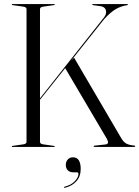

<svg xmlns="http://www.w3.org/2000/svg" viewBox="-20 -720 682 941"><path d="M176 -25Q176 -14.5 192 -12.5L244.5 -5Q248.5 -4.5 248.5 -2.5Q248.5 0 245 0H41Q37.5 0 37.5 -2.5Q37.5 -4.5 41.5 -5L94 -12.5Q110 -14.5 110 -25V-675Q110 -685.5 94 -687.5L41.5 -695Q37.5 -695.5 37.5 -697.5Q37.5 -700 41 -700H245Q248.5 -700 248.5 -697.5Q248.5 -695.5 244.5 -695L192 -687.5Q176 -685.5 176 -675V-238L484.5 -628Q503 -648.5 499.8 -666.5Q496.5 -684.5 477 -689L435.5 -695Q432 -696 432 -698Q432 -700 435 -700H604Q606.5 -700 606.5 -697.5Q606.5 -695 603.5 -694.5Q574 -690.5 547.8 -675.5Q521.5 -660.5 490 -625.5L327.5 -421.5L343 -437.5L573.5 -44Q584 -25.5 597.5 -17.2Q611 -9 638.5 -6.5Q642.5 -6 642.5 -3Q642.5 0 638.5 0H441.5Q439 0 439 -3Q439 -5.5 442.5 -6L497 -12Q518 -14.5 503.5 -40L299.5 -386L176 -231ZM340.5 124.5Q321 124.5 311.8 114.2Q302.5 104 302.5 89Q302.5 72 312.2 61.5Q322 51 337.5 51Q375.5 51 375.5 108Q375.5 145 354.2 168.5Q333 192 299 200Q295 201.5 294 199Q293 196 296.5 195Q328 187.5 346.2 168.5Q364.5 149.5 364.5 132.5Q364.5 124.5 357.5 124.5Z"/></svg>

Font: Fraunces 144pt Light
Style: Regular
Weight: 300
Version: Version 1.000;[b76b70a41]